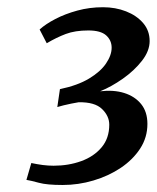

<svg xmlns="http://www.w3.org/2000/svg" viewBox="-20 -927 436 534"><path d="M154.3 -412.5Q110.6 -412.5 88.3 -418.6Q66 -424.7 53.5 -426.7L67.1 -473.6Q82.9 -470.2 98.6 -468.1Q114.4 -466.1 129.1 -466.1Q170.7 -466.1 205.9 -478.9Q241.1 -491.6 262.5 -517.1Q283.9 -542.5 283.9 -580.2Q283.9 -604.3 263.8 -623.8Q243.7 -643.4 198.6 -642.6Q189.8 -641.1 178.6 -638.9Q167.4 -636.7 157 -634.1Q146.5 -631.5 139.4 -629.3L146.7 -679.1Q196 -689.4 227.7 -708.5Q259.5 -727.6 275 -750.6Q290.5 -773.5 290.5 -794.4Q290.5 -814.8 275.3 -828.6Q260 -842.3 225.7 -842.3Q188.8 -842.3 162.9 -832.5Q136.9 -822.7 110 -806.7L90.2 -845Q107 -860.2 134 -874.2Q161 -888.3 195.1 -897.6Q229.1 -906.9 266.6 -906.9Q301.2 -906.9 330.6 -895.4Q360 -883.9 378.1 -862.9Q396.2 -841.8 396.2 -812.8Q396.2 -785.4 374.9 -758Q353.5 -730.5 321.6 -708.1Q289.7 -685.7 258.5 -673.1Q295.7 -677.6 325.4 -668.4Q355.1 -659.1 372.6 -637.5Q390 -615.9 390 -582.4Q390 -544.9 369.9 -513.9Q349.7 -482.9 315.8 -460.1Q281.8 -437.4 239.9 -425Q198 -412.5 154.3 -412.5Z"/></svg>

Font: Merriweather Light
Style: Italic
Weight: 300
Italic angle: -7.8°
Designer: Eben Sorkin
Foundry: Eben Sorkin
Version: Version 2.101